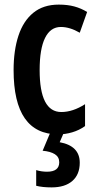

<svg xmlns="http://www.w3.org/2000/svg" viewBox="-20 -573 419 833"><path d="M233 10Q39 10 39 -269Q39 -354 60 -418Q81 -482 124.5 -517.5Q168 -553 235 -553Q273 -553 302.5 -545Q332 -537 358 -521L326 -431Q283 -456 244 -456Q199 -456 175.5 -408.5Q152 -361 152 -269Q152 -87 246 -87Q296 -87 349 -121V-26Q324 -8 293.5 1Q263 10 233 10ZM326 133Q326 184 294 212Q262 240 204 240Q164 240 137 233V165Q160 172 184 172Q237 172 237 131Q237 108 218 96Q199 84 165 81L199 0H258L239 44Q326 60 326 133Z"/></svg>

Font: Noto Sans ExtraCondensed SemiBold
Style: Regular
Weight: 600
Width: 2
Designer: Monotype Design Team
Foundry: Monotype Imaging Inc.
Version: Version 2.013; ttfautohint (v1.8.4.7-5d5b)